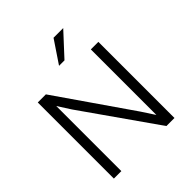

<svg xmlns="http://www.w3.org/2000/svg" viewBox="-247 -1103 1268 1268"><g transform="rotate(-45 387.0 -469.5)"><path d="M355 -782.7 460.4 -939.5H550.8L405.8 -782.7ZM84.5 0V-710.9H160.2L522.5 -187L580.1 -98.6V-710.9H650.4V0H575.2L211.9 -518.1L154.3 -607.9V0Z"/></g></svg>

Font: Ride Light
Style: Regular
Weight: 300
Version: Version 3.000